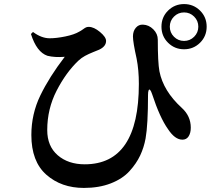

<svg xmlns="http://www.w3.org/2000/svg" viewBox="-20 -868 1040 943"><path d="M962.5 -658Q930 -626 884 -626Q838 -626 805.5 -658Q773 -690 773 -737Q773 -784 805.5 -816Q838 -848 884 -848Q930 -848 962.5 -816Q995 -784 995 -737Q995 -690 962.5 -658ZM933.5 -786.5Q913 -807 884 -807Q855 -807 834.5 -786.5Q814 -766 814 -737Q814 -708 834.5 -687.5Q855 -667 884 -667Q913 -667 933.5 -687.5Q954 -708 954 -737Q954 -766 933.5 -786.5ZM213 -594Q160 -612 132 -701L142 -711Q184 -680 224 -680Q257 -680 301 -689Q345 -698 370 -713Q378 -717 387.5 -724Q397 -731 402.5 -733.5Q408 -736 416 -736Q441 -736 471 -711Q501 -686 501 -667Q501 -640 467 -624Q460 -621 437.5 -612Q415 -603 397.5 -593.5Q380 -584 365 -570Q304 -512 258 -422.5Q212 -333 212 -229Q212 -150 263.5 -105.5Q315 -61 396 -61Q662 -61 662 -456Q662 -524 651 -580Q633 -661 633 -689Q633 -715 647 -731.5Q661 -748 682 -747Q711 -746 733 -724Q755 -702 755 -673Q755 -562 763 -518Q782 -421 873 -338Q917 -298 917 -241Q917 -215 906.5 -198.5Q896 -182 876 -182Q839 -182 805 -234Q765 -290 727 -406Q722 -421 717.5 -426Q713 -431 710 -424.5Q707 -418 707 -402Q707 -255 695 -188Q687 -144 668.5 -104.5Q650 -65 616 -27.5Q582 10 524.5 32.5Q467 55 392 55Q281 55 207.5 -10Q134 -75 134 -205Q134 -308 178 -399Q222 -490 298 -589Q249 -585 213 -594Z"/></svg>

Font: Swei Spring CJKtc
Style: Bold
Weight: 700
Version: Version 1.021